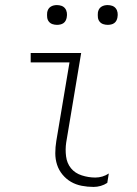

<svg xmlns="http://www.w3.org/2000/svg" viewBox="-20 -729 540 757"><path d="M349 8Q325 8 302 3.5Q279 -1 260 -12Q241 -23 226.5 -40.5Q212 -58 205 -79.5Q198 -101 198 -125Q198 -149 202 -173L254 -483H101V-520H300L241 -167Q237 -140 240.5 -112.5Q244 -85 260 -65.5Q276 -46 302.5 -37.5Q329 -29 356 -29Q370 -29 383.5 -33Q397 -37 409 -45L403 -8Q391 0 377 4Q363 8 349 8ZM405 -631Q395 -631 386.5 -634Q378 -637 372.5 -644Q367 -651 366 -660.5Q365 -670 366 -680Q367 -686 370 -692Q373 -698 379 -702Q385 -706 391.5 -707.5Q398 -709 404 -709Q414 -709 422.5 -706Q431 -703 436.5 -696Q442 -689 443.5 -679.5Q445 -670 443 -660Q442 -654 439 -648Q436 -642 430.5 -638Q425 -634 418 -632.5Q411 -631 405 -631ZM205 -631Q195 -631 186.5 -634Q178 -637 172.5 -644Q167 -651 166 -660.5Q165 -670 166 -680Q167 -686 170 -692Q173 -698 179 -702Q185 -706 191.5 -707.5Q198 -709 204 -709Q214 -709 222.5 -706Q231 -703 236.5 -696Q242 -689 243.5 -679.5Q245 -670 243 -660Q242 -654 239 -648Q236 -642 230.5 -638Q225 -634 218 -632.5Q211 -631 205 -631Z"/></svg>

Font: Iosevka Term Curly XLt Obl
Style: Regular
Weight: 200
Italic angle: -9°
Designer: Belleve Invis
Foundry: Belleve Invis
Version: Version 32.3.0